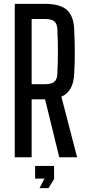

<svg xmlns="http://www.w3.org/2000/svg" viewBox="-20 -820 454 1001"><path d="M57 0V-800H214Q293 -800 329 -768Q365 -736 367 -662Q370 -595 370 -545Q370 -495 367 -439Q364 -343 300 -316L382 0H289L215 -302H145V0ZM145 -381H213Q248 -381 263 -393.5Q278 -406 279 -435Q282 -499 282 -550.5Q282 -602 279 -666Q278 -696 263.5 -708.5Q249 -721 214 -721H145ZM163 111V45H262V113L233 161H186L212 111Z"/></svg>

Font: Big Shoulders Text Medium
Style: Regular
Weight: 500
Designer: Patric King
Foundry: XO Type Co
Version: Version 1.000; ttfautohint (v1.8.2)